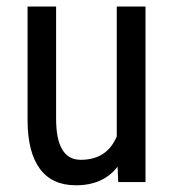

<svg xmlns="http://www.w3.org/2000/svg" viewBox="-20 -548 523 578"><path d="M334 -46.4Q291 9.8 208.5 9.8Q136.7 9.8 100.1 -39.8Q63.5 -89.4 63 -184.1V-528.3H148.9V-190.4Q148.9 -66.9 223.1 -66.9Q301.8 -66.9 331.5 -137.2V-528.3H418V0H335.9Z"/></svg>

Font: Roboto Condensed
Style: Regular
Weight: 400
Designer: Google
Version: Version 2.001047; 2015